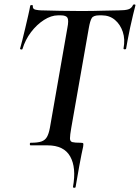

<svg xmlns="http://www.w3.org/2000/svg" viewBox="-20 -673 647 889"><path d="M330 193Q329 197 323 196.5Q317 196 318 192Q334 103 305 51.5Q276 0 200 0H122Q118 0 118 -6Q118 -12 122 -12Q155 -12 172 -18Q189 -24 197.5 -39Q206 -54 211 -81L292 -544Q299 -579 292.5 -590.5Q286 -602 261 -602H249Q217 -602 183.5 -580.5Q150 -559 123.5 -524Q97 -489 84 -446Q83 -443 77.5 -444Q72 -445 73 -448Q77 -462 83.5 -487.5Q90 -513 97 -543Q104 -573 110.5 -601Q117 -629 120 -647Q122 -650 127.5 -649.5Q133 -649 132 -646Q130 -631 145 -628Q160 -625 171 -625Q208 -624 257.5 -623Q307 -622 354 -622Q414 -622 455 -623.5Q496 -625 530 -625Q558 -625 573.5 -629.5Q589 -634 596 -650Q598 -653 603 -652.5Q608 -652 607 -648Q603 -632 596 -604Q589 -576 582.5 -545Q576 -514 571 -487.5Q566 -461 564 -448Q563 -444 557 -444.5Q551 -445 552 -449Q560 -491 548.5 -525.5Q537 -560 512 -581Q487 -602 451 -602H440Q413 -602 405 -589.5Q397 -577 391 -542L310 -81Q304 -47 304 -32.5Q304 -18 315 -15Q326 -12 353 -12Q363 -12 365 -9.5Q367 -7 365 6Q362 21 357.5 41Q353 61 347 96Q341 131 330 193Z"/></svg>

Font: Cormorant Infant Light
Style: Italic
Weight: 300
Italic angle: -10°
Designer: Christian Thalmann (Catharsis Fonts)
Foundry: Catharsis Fonts
Version: Version 4.001